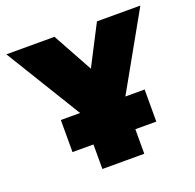

<svg xmlns="http://www.w3.org/2000/svg" viewBox="-124 -828 969 956"><g transform="rotate(-20 361.0 -350.0)"><path d="M260 0V-130H149V-300H251L6 -700H261L377 -489L486 -700H716L491 -300H593V-130H482V0Z"/></g></svg>

Font: Golos Text ExtraBold
Style: Regular
Weight: 800
Designer: A.Korolkova, Vitaly Kuzmin
Foundry: ParaType Ltd
Version: Version 2.004